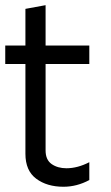

<svg xmlns="http://www.w3.org/2000/svg" viewBox="-20 -712 425 732"><path d="M221.8 0Q159 0 117.9 -30.8Q76.9 -61.5 76.9 -125.6V-467.9H0V-538.5H76.9V-678.2L153.8 -692.3V-538.5H320.5V-467.9H153.8V-138.5Q153.8 -102.6 176.9 -86.5Q200 -70.5 233.3 -70.5Q275.6 -70.5 320.5 -93.6V-25.6Q273.1 0 221.8 0Z"/></svg>

Font: Slabo 13px
Style: Regular
Weight: 400
Designer: John Hudson
Foundry: Tiro Typeworks Ltd.
Version: Version 1.02 Build 005a